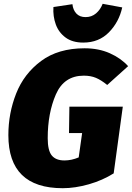

<svg xmlns="http://www.w3.org/2000/svg" viewBox="-20 -970 694 1010"><path d="M654 -622 544 -523Q512 -549 484.5 -560.5Q457 -572 421 -572Q317 -572 274 -473.5Q231 -375 231 -243Q231 -178 252.5 -152Q274 -126 319 -126Q356 -126 394 -142L412 -270H343L345 -409H626L578 -58Q519 -21 447 -0.5Q375 20 310 20Q24 20 24 -259Q24 -374 65 -478Q106 -582 196 -649Q286 -716 425 -716Q499 -716 557.5 -690Q616 -664 654 -622ZM261 -933 361 -948Q364 -918 381.5 -899Q399 -880 430 -880Q462 -880 485 -899.5Q508 -919 520 -950L623 -931Q606 -854 553 -800Q500 -746 418 -746Q361 -746 325 -772.5Q289 -799 273.5 -841.5Q258 -884 261 -933Z"/></svg>

Font: Fira Sans Black
Style: Italic
Weight: 900
Italic angle: -8°
Designer: Carrois Corporate & Edenspiekermann AG
Foundry: Carrois Corporate GbR & Edenspiekermann AG
Version: Version 4.203